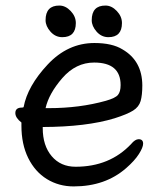

<svg xmlns="http://www.w3.org/2000/svg" viewBox="-20 -647 584 691"><path d="M155.8 -257.8Q266.6 -257.8 360.8 -284.2Q395 -293.9 404.5 -305.4Q414.1 -316.9 414.1 -340.8Q414.1 -421.9 318.8 -421.9Q252.9 -421.9 204.3 -366Q155.8 -310.1 144 -257.8ZM245.1 23.9Q191.9 23.9 148.9 -2.4Q106 -28.8 81.5 -78.4Q57.1 -127.9 57.1 -194.8V-206.1Q35.2 -223.1 35.2 -240.2Q35.2 -260.3 60.1 -259.8L64.9 -261.2Q79.1 -337.4 151.6 -414.8Q224.1 -492.2 319.8 -492.2Q383.8 -492.2 420.9 -469.2Q491.7 -428.2 492.2 -339.8Q492.2 -304.7 486.1 -283.4Q480 -262.2 459 -249Q438 -235.8 392.1 -221.2Q291 -190.4 133.8 -189.9V-186Q133.8 -123 166 -85Q198.2 -46.9 252 -46.9Q375 -46.9 452.1 -128.9Q466.3 -146 479 -146Q495.1 -146 495.1 -129.9Q495.1 -116.7 480 -92.8Q464.8 -68.8 434.1 -42Q358.9 23.9 245.1 23.9ZM204.1 -513.2Q179.2 -513.2 161.6 -533.2Q144 -553.2 144 -574.2Q144 -627.4 193.8 -627Q215.8 -627 234.4 -607.4Q252.9 -587.9 252.9 -564Q252.9 -513.2 204.1 -513.2ZM370.1 -513.2Q345.2 -513.2 327.6 -533.2Q310.1 -553.2 310.1 -574.2Q310.1 -627.4 359.9 -627Q381.8 -627 400.4 -607.4Q418.9 -587.9 418.9 -564Q418.9 -513.2 370.1 -513.2Z"/></svg>

Font: LXGW WenKai Screen R
Style: Regular
Weight: 400
Designer: Fontworks Inc.
Version: Version 1.235;May 31, 2022